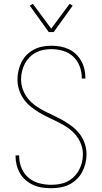

<svg xmlns="http://www.w3.org/2000/svg" viewBox="-20 -984 540 1012"><path d="M249 8Q225 8 201.5 4.5Q178 1 156.5 -8.5Q135 -18 116.5 -33.5Q98 -49 86 -69.5Q74 -90 68 -113Q62 -136 62 -160V-165H81V-160Q81 -129 93.5 -98.5Q106 -68 130 -47.5Q154 -27 185.5 -18.5Q217 -10 249 -10Q271 -10 292.5 -13.5Q314 -17 333.5 -26.5Q353 -36 369 -51.5Q385 -67 395.5 -86Q406 -105 411.5 -126.5Q417 -148 417 -170Q417 -198 407 -224.5Q397 -251 379 -272.5Q361 -294 338 -310Q315 -326 290 -338.5Q265 -351 239.5 -363Q214 -375 190 -389Q166 -403 144 -420.5Q122 -438 105.5 -461Q89 -484 80.5 -511Q72 -538 72 -565Q72 -589 77.5 -612.5Q83 -636 93.5 -657Q104 -678 121 -695Q138 -712 159 -723Q180 -734 203.5 -738.5Q227 -743 251 -743Q274 -743 297 -739Q320 -735 341 -725.5Q362 -716 379 -700Q396 -684 407.5 -664Q419 -644 424.5 -621Q430 -598 430 -575V-570H411V-575Q411 -606 399.5 -635.5Q388 -665 365.5 -686Q343 -707 312.5 -716Q282 -725 251 -725Q230 -725 209 -721Q188 -717 169 -707Q150 -697 135 -681.5Q120 -666 110.5 -647.5Q101 -629 96 -608Q91 -587 91 -566Q91 -538 101 -511Q111 -484 129 -462.5Q147 -441 170 -425Q193 -409 218 -396.5Q243 -384 268.5 -372Q294 -360 318 -346Q342 -332 364 -314.5Q386 -297 402.5 -274.5Q419 -252 427.5 -225Q436 -198 436 -170Q436 -145 430 -121.5Q424 -98 412.5 -76.5Q401 -55 383 -38Q365 -21 343 -10.5Q321 0 297 4Q273 8 249 8ZM237 -815 137 -954 153 -964 250 -833 347 -964 363 -954 263 -815Z"/></svg>

Font: Iosevka Term Curly Thin
Style: Regular
Weight: 100
Designer: Belleve Invis
Foundry: Belleve Invis
Version: Version 32.3.0